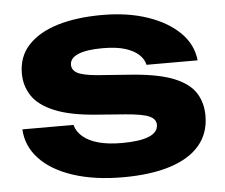

<svg xmlns="http://www.w3.org/2000/svg" viewBox="-47 -639 827 707"><g transform="rotate(-5 367.0 -285.0)"><path d="M702 -183Q702 -119 664.5 -74.5Q627 -30 555 -7Q483 16 380 16Q275 16 196 -10Q117 -36 73 -83Q29 -130 26 -192H215Q221 -167 243.5 -148Q266 -129 302 -119.5Q338 -110 387 -110Q453 -110 487 -124Q521 -138 521 -166Q521 -187 496.5 -198Q472 -209 409 -214L305 -222Q207 -229 149 -253Q91 -277 66.5 -314Q42 -351 42 -397Q42 -460 81.5 -502Q121 -544 191 -565Q261 -586 355 -586Q449 -586 522.5 -561Q596 -536 640.5 -492Q685 -448 691 -389H502Q498 -409 480.5 -426Q463 -443 430.5 -453.5Q398 -464 346 -464Q287 -464 256 -451Q225 -438 225 -413Q225 -394 244 -383Q263 -372 316 -367L451 -357Q547 -349 601.5 -326.5Q656 -304 679 -268Q702 -232 702 -183Z"/></g></svg>

Font: Unbounded SemiBold
Style: Regular
Weight: 600
Designer: Luke Prowse, Jean-Baptiste Morizot, Fátima Lázaro, Florian Runge
Foundry: NaN
Version: Version 1.700